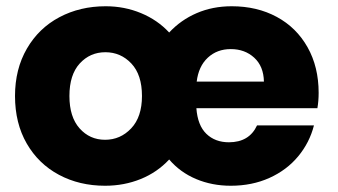

<svg xmlns="http://www.w3.org/2000/svg" viewBox="-20 -586 1081 614"><path d="M999 -289Q999 -263 995 -240H608Q612 -185 640 -158Q668 -131 712 -131Q777 -131 802 -185H984Q970 -130 933.5 -86Q897 -42 841.5 -17Q786 8 718 8Q658 8 607 -13.5Q556 -35 521 -76Q483 -35 430 -13.5Q377 8 316 8Q234 8 168.5 -27Q103 -62 65.5 -127Q28 -192 28 -279Q28 -365 66 -430.5Q104 -496 170 -531Q236 -566 318 -566Q378 -566 431 -544Q484 -522 521 -482Q558 -522 609 -544Q660 -566 721 -566Q802 -566 865 -532Q928 -498 963.5 -435Q999 -372 999 -289ZM824 -325Q823 -374 793 -401.5Q763 -429 718 -429Q674 -429 644.5 -401.5Q615 -374 609 -325ZM316 -139Q365 -139 399.5 -175.5Q434 -212 434 -279Q434 -347 400 -383Q366 -419 317 -419Q268 -419 235 -383Q202 -347 202 -279Q202 -212 234.5 -175.5Q267 -139 316 -139Z"/></svg>

Font: MSTAGE
Style: Bold
Weight: 700
Designer: Ninad Kale (Devanagari), Jonny Pinhorn (Latin)
Foundry: Indian Type Foundry
Version: 4.004